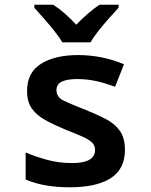

<svg xmlns="http://www.w3.org/2000/svg" viewBox="-20 -786 640 816"><path d="M275 10Q225 10 178.5 2.5Q132 -5 89 -23V-138Q129 -121 179 -107Q229 -93 287 -93Q384 -93 384 -149Q384 -168 371 -180.5Q358 -193 330 -205.5Q302 -218 256 -236Q208 -256 172 -276Q136 -296 115.5 -324.5Q95 -353 95 -399Q95 -478 154.5 -515Q214 -552 312 -552Q361 -552 410 -542.5Q459 -533 507 -513L469 -417Q424 -434 386 -442Q348 -450 309 -450Q265 -450 242.5 -439Q220 -428 220 -403Q220 -373 251 -358Q282 -343 344 -319Q391 -300 429 -280.5Q467 -261 489 -230.5Q511 -200 511 -149Q511 -68 451 -29Q391 10 275 10ZM245 -606Q232 -628 210.5 -655Q189 -682 166 -708Q143 -734 126 -753V-766H206Q231 -750 255.5 -728.5Q280 -707 304 -681Q329 -707 354 -728.5Q379 -750 403 -766H484V-753Q466 -734 443 -708Q420 -682 398.5 -655Q377 -628 365 -606Z"/></svg>

Font: Noto Sans Mono SemiBold
Style: Regular
Weight: 600
Designer: Monotype Design Team
Foundry: Monotype Imaging Inc.
Version: Version 2.014; ttfautohint (v1.8.4.7-5d5b)